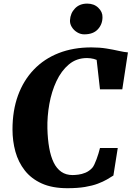

<svg xmlns="http://www.w3.org/2000/svg" viewBox="-20 -1008 711 1037"><path d="M344 8.5Q262 8.5 205.2 -17.2Q148.5 -43 113.8 -87.5Q79 -132 63.2 -189Q47.5 -246 47.5 -309Q47.5 -411 77.2 -492.5Q107 -574 162.8 -632.2Q218.5 -690.5 297 -721.2Q375.5 -752 473.5 -752Q517.5 -752 554.8 -746Q592 -740 621.5 -733.2Q651 -726.5 671 -725L640.5 -525.5H520L502 -684.5Q495 -687.5 486.8 -689.8Q478.5 -692 469.2 -693.2Q460 -694.5 450 -694.5Q393 -694.5 352 -660Q311 -625.5 284.8 -569.5Q258.5 -513.5 246.5 -446.2Q234.5 -379 236 -314Q237.5 -256 245.8 -209.5Q254 -163 270 -130.2Q286 -97.5 311.2 -80Q336.5 -62.5 372 -62.5Q384 -62.5 402.8 -64.8Q421.5 -67 441.5 -75.2Q461.5 -83.5 478 -101Q484.5 -108.5 490.2 -121Q496 -133.5 501.5 -148.2Q507 -163 511.8 -178.8Q516.5 -194.5 520 -208.5H616L592.5 -60Q578 -50.5 557.8 -38.8Q537.5 -27 508.5 -16Q479.5 -5 439 1.8Q398.5 8.5 344 8.5ZM435 -822.5Q415 -822.5 396.8 -833.5Q378.5 -844.5 367.8 -862Q357 -879.5 358 -898.5Q360 -936.5 385 -962.5Q410 -988.5 451 -988.5Q488 -988.5 511.2 -965.8Q534.5 -943 533.5 -915Q533.5 -877 508.5 -849.8Q483.5 -822.5 435 -822.5Z"/></svg>

Font: Merriweather 36pt Black
Style: Italic
Weight: 900
Italic angle: -7.8°
Version: Version 2.101